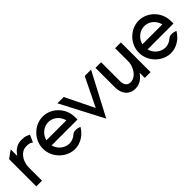

<svg xmlns="http://www.w3.org/2000/svg" viewBox="130 -1211 1976 1976"><g transform="rotate(-45 1118.5 -223.0)"><path d="M26 0H109V-191C109 -244 127 -287 150 -316C171 -343 203 -365 245 -365C290 -365 298 -359 316 -347L321 -344L356 -422L351 -425C323 -438 311 -447 253 -447C186 -447 141 -408 109 -360V-456L26 -396Z M348 -226C348 -95 459 11 581 11C660 11 734 -36 777 -106L780 -111L775 -114C775 -114 711 -141 674 -108C649 -85 617 -70 581 -70C513 -70 453 -119 435 -187H812V-225C812 -356 703 -462 581 -462C459 -462 348 -357 348 -226ZM435 -262C452 -330 512 -381 581 -381C649 -381 709 -331 725 -262Z M784 -451 1028 16 1274 -451H1182L1029 -138L876 -451Z M1319 -149C1319 -54 1370 11 1461 11C1527 11 1573 -28 1605 -76V0H1689V-432H1605V-245C1605 -192 1585 -149 1562 -120C1541 -93 1510 -71 1469 -71C1422 -71 1401 -107 1401 -159V-432H1319Z M1745 -226C1745 -95 1856 11 1978 11C2057 11 2131 -36 2174 -106L2177 -111L2172 -114C2172 -114 2108 -141 2071 -108C2046 -85 2014 -70 1978 -70C1910 -70 1850 -119 1832 -187H2209V-225C2209 -356 2100 -462 1978 -462C1856 -462 1745 -357 1745 -226ZM1832 -262C1849 -330 1909 -381 1978 -381C2046 -381 2106 -331 2122 -262Z"/></g></svg>

Font: Charger Pro
Style: BdNar
Weight: 700
Designer: Jasper
Foundry: Cannot Into Space Fonts
Version: Version 1.09